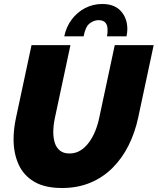

<svg xmlns="http://www.w3.org/2000/svg" viewBox="-20 -936 790 962"><path d="M291 6Q204 6 150.5 -26Q97 -58 72.5 -113.5Q48 -169 48 -238Q48 -264 51 -290.5Q54 -317 60 -345L138 -710H333L255 -345Q251 -326 249 -308.5Q247 -291 247 -274Q247 -243 255 -219Q263 -195 281 -181Q299 -167 328 -167Q358 -167 382 -181.5Q406 -196 425 -221.5Q444 -247 457 -279Q470 -311 477 -345L555 -710H750L672 -345Q656 -271 624 -207Q592 -143 544 -95Q496 -47 432.5 -20.5Q369 6 291 6ZM302 -754Q312 -802 339.5 -838.5Q367 -875 406.5 -895.5Q446 -916 492 -916Q554 -916 586 -880Q618 -844 618 -791Q618 -782 617 -773Q616 -764 614 -754H516Q518 -763 518.5 -771Q519 -779 519 -786Q519 -835 474 -835Q450 -835 429 -818.5Q408 -802 399 -754Z"/></svg>

Font: Raleway Thin Black
Style: Italic
Weight: 900
Italic angle: -12°
Version: Version 4.026